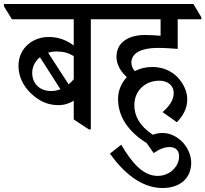

<svg xmlns="http://www.w3.org/2000/svg" viewBox="-64 -644 1033 966"><path d="M231 -115C261 -115 287 -125 307 -137V-43L383 7H393V-547H511V-557L471 -624H-44V-612L-4 -547H307V-415C278 -437 237 -458 181 -458C101 -458 29 -402 29 -313C29 -259 53 -211 92 -174C130 -138 172 -115 231 -115ZM221 -385C254 -385 280 -378 307 -362V-245C299 -236 290 -227 281 -220L178 -379C191 -383 206 -385 221 -385ZM98 -277C98 -307 112 -336 137 -356L240 -195C225 -189 209 -186 193 -186C133 -186 98 -226 98 -277Z M754 302C840 302 898 254 898 175C898 140 883 104 859 76C832 46 795 25 754 25C737 25 721 28 705 34C637 -11 612 -62 612 -115C612 -189 668 -238 737 -238C777 -238 810 -217 810 -175C810 -138 783 -105 754 -80L826 -29C860 -65 878 -100 878 -145C878 -188 856 -227 828 -257C799 -285 759 -307 702 -307C670 -307 640 -300 615 -286C603 -298 597 -313 597 -329C597 -370 634 -403 733 -403C765 -403 806 -400 830 -398V-547H949V-557L909 -624H423V-612L463 -547H744V-464C719 -466 694 -468 666 -468C584 -468 522 -432 522 -358C522 -320 543 -284 574 -256C547 -227 530 -189 530 -146C530 -55 584 20 674 76L709 126C742 104 765 96 789 96C820 96 837 113 837 143C837 194 790 241 729 241C654 241 597 171 546 84L489 129C556 222 645 302 754 302Z"/></svg>

Font: Noto Serif Devanagari SemiCondensed Medium
Style: Regular
Weight: 500
Width: 4
Designer: Universal Thirst, Indian Type Foundry and the Monotype Design Team
Foundry: Monotype Imaging Inc.
Version: Version 2.004